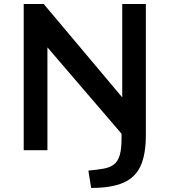

<svg xmlns="http://www.w3.org/2000/svg" viewBox="-20 -736 832 941"><path d="M413.1 100.1Q456.5 96.2 487.5 90.6Q518.6 85 537.8 70.3Q557.1 55.7 566.4 25.6Q575.7 -4.4 575.7 -56.6V-80.6L212.4 -503.9V0H96.2V-716.3H194.3L579.1 -258.8V-716.3H694.8V-72.8Q694.8 20 669.2 76.9Q643.6 133.8 584.7 159.4Q525.9 185.1 426.8 185.1Z"/></svg>

Font: Monda SemiBold
Style: Regular
Weight: 600
Designer: Vernon Adams
Foundry: Vernon Adams
Version: Version 2.200